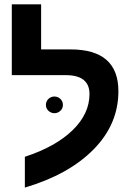

<svg xmlns="http://www.w3.org/2000/svg" viewBox="-20 -833 612 882"><path d="M94.2 -112.8Q234.9 -158.7 313 -234.4Q391.1 -310.1 391.1 -400.9Q391.1 -487.8 282.2 -487.8H34.2V-813H168.9V-606H304.2Q523.9 -606 523.9 -414.1Q523.9 -262.7 410.2 -147Q296.4 -31.2 94.2 28.8ZM190.9 -350.6Q190.9 -367.7 202.6 -378.7Q214.4 -389.6 230 -389.6Q245.6 -389.6 257.3 -378.7Q269 -367.7 269 -350.6Q269 -335 257.3 -324Q245.6 -313 230 -313Q214.4 -313 202.6 -324Q190.9 -335 190.9 -350.6Z"/></svg>

Font: Arial
Style: Bold
Weight: 700
Designer: Steve Matteson
Foundry: Ascender Corporation
Version: Version 2.00.3